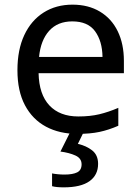

<svg xmlns="http://www.w3.org/2000/svg" viewBox="-20 -566 604 826"><path d="M292 -546Q360 -546 410 -516Q460 -486 486.5 -431.5Q513 -377 513 -304V-251H146Q148 -160 192.5 -112.5Q237 -65 317 -65Q368 -65 407.5 -74.5Q447 -84 489 -102V-25Q448 -7 408 1.5Q368 10 313 10Q236 10 178 -21Q120 -52 87.5 -113Q55 -174 55 -264Q55 -352 84.5 -415Q114 -478 167.5 -512Q221 -546 292 -546ZM291 -474Q228 -474 191.5 -433.5Q155 -393 148 -321H421Q420 -389 389 -431.5Q358 -474 291 -474ZM402 139Q402 187 365 213.5Q328 240 254 240Q222 240 204 235V180Q213 182 228 183.5Q243 185 257 185Q293 185 312 175.5Q331 166 331 141Q331 115 304.5 103Q278 91 240 86L283 0H341L315 53Q351 61 376.5 81Q402 101 402 139Z"/></svg>

Font: Noto Sans
Style: Regular
Weight: 400
Designer: Monotype Design Team
Foundry: Monotype Imaging Inc.
Version: Version 1.902